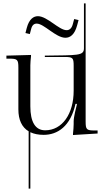

<svg xmlns="http://www.w3.org/2000/svg" viewBox="-20 -792 616 1139"><path d="M438 -643 446 -673 420 -679 412 -649C405 -622 391 -613 375 -613C330 -613 260 -696 205 -696C179 -696 153 -679 139 -627L131 -596L157 -590L165 -621C171 -644 183 -652 198 -652C241 -652 311 -568 368 -568C396 -568 423 -586 438 -643ZM559 0V-18H542C494 -18 488 -23 488 -71V-445V-772H478V-506V-505.9C478 -460 440.4 -465 246 -462V-454H364C412 -454 417 -449 417 -401V-254C417 -116 349 -19 248 -19C190 -19 160 -68 160 -161V-405C160 -423 162 -438 164 -458V-466L18 -462V-444H35C83 -444 89 -439 89 -391V-143C89 -81 109.8 -37 150 -13V327H160V-7.7C181.6 2.7 208 8 239 8C322 8 398.5 -43 428 -176H436V-172C431.5 -155.5 417 -97 417 -72V-56C417 -38 415 -19 413 1V9Z"/></svg>

Font: FoglihtenNo04
Style: Regular
Weight: 500
Designer: gluk (gluksza@wp.pl)
Foundry: gluk (gluksza@wp.pl)
Version: Version 0.70